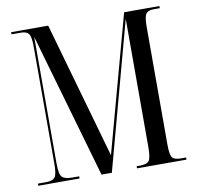

<svg xmlns="http://www.w3.org/2000/svg" viewBox="-80 -796 904 879"><g transform="rotate(-10 372.5 -357.0)"><path d="M28 0V-10H65Q97 -10 107.5 -24Q118 -38 118 -85V-629Q118 -676 108 -690Q98 -704 71 -704H28V-714H200L380 -80L553 -714H717V-704H688Q662 -704 652.5 -690Q643 -676 643 -631V-83Q643 -38 652 -24Q661 -10 692 -10H717V0H487V-10H503Q536 -10 545.5 -24.5Q555 -39 555 -88V-683L370 0H322L128 -674V-87Q128 -36 140.5 -23Q153 -10 187 -10H220V0Z"/></g></svg>

Font: Noto Serif Display ExtraCondensed
Style: Regular
Weight: 400
Width: 2
Designer: Monotype Design Team
Foundry: Monotype Imaging Inc.
Version: Version 2.009